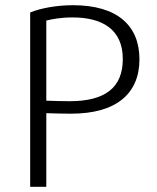

<svg xmlns="http://www.w3.org/2000/svg" viewBox="-20 -718 602 738"><path d="M158 0V-283C190 -282 221 -281 253 -281C427 -281 516 -358 516 -490C516 -619 432 -698 260 -698C200 -698 137 -687 96 -670V0ZM158 -331V-639C179 -644 212 -651 259 -651C372 -651 452 -606 452 -491C452 -382 385 -329 248 -329C219 -329 188 -330 158 -331Z"/></svg>

Font: Repo Light
Style: Regular
Weight: 300
Designer: Stefan Peev
Foundry: Context Ltd
Version: Version 001.502